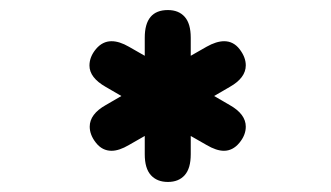

<svg xmlns="http://www.w3.org/2000/svg" viewBox="-20 -810 659 382"><path d="M202 -510Q183.5 -510 171 -525.8Q158.5 -541.5 158.5 -558Q158.5 -583 190.5 -601L221.5 -619L190.5 -637Q158 -655.5 158 -679.5Q158 -697 171 -712.5Q184 -728 202 -728Q217.5 -728 236.5 -717L268 -699V-735Q268 -790 314 -790Q335.5 -790 347.5 -776.5Q359.5 -763 359.5 -735V-699L391 -717Q410.5 -728 426 -728Q444.5 -728 456.8 -712Q469 -696 469 -680Q469 -655 437 -637L406 -619L437 -601Q469 -583 469 -558Q469 -541 456 -525.5Q443 -510 425.5 -510Q410.5 -510 391 -521.5L359.5 -539.5V-503Q359.5 -475 347.5 -461.5Q335.5 -448 314 -448Q292.5 -448 280.2 -461.5Q268 -475 268 -503V-539.5L236.5 -521.5Q217 -510 202 -510Z"/></svg>

Font: Sono ExtraLight Monospace SemiBold
Style: Regular
Weight: 600
Version: Version 2.112